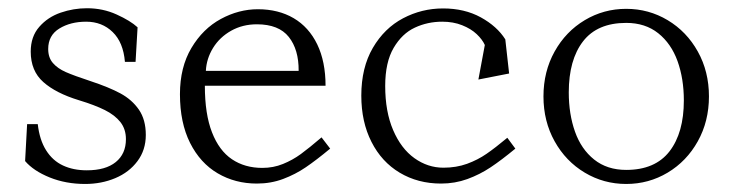

<svg xmlns="http://www.w3.org/2000/svg" viewBox="-20 -446 1828 478"><path d="M42.5 -45 47.5 -137H74Q78.5 -97.5 94.8 -71.8Q111 -46 136.8 -34Q162.5 -22 196 -22Q243 -22 268.2 -42.5Q293.5 -63 293.5 -99.5Q293.5 -124.5 279.8 -142Q266 -159.5 241 -172Q216 -184.5 176.5 -196.5Q119 -214 87.8 -241.8Q56.5 -269.5 56.5 -317.5Q56.5 -355 77.8 -379.2Q99 -403.5 131 -414.5Q163 -425.5 196.5 -425.5Q236 -425.5 270.2 -410Q304.5 -394.5 322.5 -378L317.5 -292H291Q287 -340.5 260.5 -366.2Q234 -392 194.5 -392Q155.5 -392 127.8 -375Q100 -358 100 -324Q100 -302.5 111.8 -289Q123.5 -275.5 144 -266.5Q164.5 -257.5 205.5 -244Q251 -229 279.8 -213.5Q308.5 -198 325.8 -173Q343 -148 343 -110Q343 -72.5 322.2 -44.8Q301.5 -17 267 -2.5Q232.5 12 192 12Q144 12 103.8 -4.2Q63.5 -20.5 42.5 -45Z M428 -211.5Q428 -278.5 456.5 -326.5Q485 -374.5 529.8 -398.8Q574.5 -423 622 -423Q673 -423 711 -400.8Q749 -378.5 769.8 -335.5Q790.5 -292.5 790.5 -232.5H490Q490 -162 507.8 -116.5Q525.5 -71 557.5 -49.5Q589.5 -28 633 -28Q660.5 -28 684.5 -37.8Q708.5 -47.5 729 -62.5Q749.5 -77.5 780.5 -104L802 -76Q767 -47 741.2 -29.5Q715.5 -12 685 -0.5Q654.5 11 619.5 11Q565.5 11 522 -14.5Q478.5 -40 453.2 -90.2Q428 -140.5 428 -211.5ZM619.5 -385.5Q584 -385.5 555.5 -369.5Q527 -353.5 510.5 -326.8Q494 -300 492.5 -269.5H723.5Q724 -322.5 699 -354Q674 -385.5 619.5 -385.5Z M879.5 -208Q879.5 -277.5 908.2 -326.8Q937 -376 983.5 -400.5Q1030 -425 1083 -425Q1136.5 -425 1177 -402.8Q1217.5 -380.5 1238 -348L1247.5 -263L1171 -248L1187 -334Q1181 -347.5 1166.8 -361Q1152.5 -374.5 1130.5 -383.2Q1108.5 -392 1081 -392Q1044.5 -392 1012.8 -377.2Q981 -362.5 960 -326.8Q939 -291 939 -232Q939 -168 958.8 -122Q978.5 -76 1011.8 -52.2Q1045 -28.5 1084 -28.5Q1116 -28.5 1142.8 -38.2Q1169.5 -48 1191.2 -63Q1213 -78 1243 -103L1263 -76Q1228.5 -47.5 1201.5 -29.5Q1174.5 -11.5 1143.5 -0.2Q1112.5 11 1078 11Q1020.5 11 975.2 -16Q930 -43 904.8 -92.8Q879.5 -142.5 879.5 -208Z M1333 -206Q1333 -268 1360.8 -317.8Q1388.5 -367.5 1435.8 -395.8Q1483 -424 1539 -424Q1595 -424 1642.2 -395.8Q1689.5 -367.5 1717.2 -317.8Q1745 -268 1745 -206Q1745 -144 1717.2 -94.2Q1689.5 -44.5 1642.2 -16.2Q1595 12 1539 12Q1483 12 1435.8 -16.2Q1388.5 -44.5 1360.8 -94.2Q1333 -144 1333 -206ZM1682.5 -196Q1682.5 -250 1666.8 -293.8Q1651 -337.5 1618.8 -363.2Q1586.5 -389 1539 -389Q1467 -389 1431.5 -343Q1396 -297 1396 -216Q1396 -162 1411.5 -118.2Q1427 -74.5 1459.2 -48.8Q1491.5 -23 1539 -23Q1611 -23 1646.8 -69.2Q1682.5 -115.5 1682.5 -196Z"/></svg>

Font: Didactic
Style: Regular
Weight: 400
Designer: Tyler Finck
Foundry: Etcetera Type Co
Version: Version 3.007;FEAKit 1.0